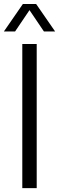

<svg xmlns="http://www.w3.org/2000/svg" viewBox="-42 -966 303 986"><path d="M72.5 0V-740H146.5V0ZM-22 -804.5 75.5 -945.5H143.5L241 -804.5H183.5L109.5 -914L35.5 -804.5Z"/></svg>

Font: Encode Sans Condensed
Style: Regular
Weight: 400
Width: 3
Designer: Multiple Designers
Foundry: Impallari Type
Version: Version 3.000; ttfautohint (v1.8.3) -l 8 -r 50 -G 200 -x 14 